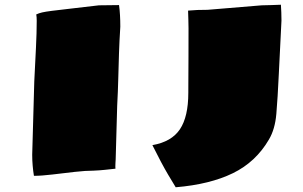

<svg xmlns="http://www.w3.org/2000/svg" viewBox="-20 -729 1283 812"><path d="M123.5 14.6Q120.1 -5.9 118.2 -28.1Q116.2 -50.3 116.2 -74.7L125 -385.3Q128.9 -463.9 132.1 -527.6Q135.3 -591.3 135.3 -640.6Q135.3 -658.2 133.3 -668Q144.5 -673.3 158.4 -676.5Q172.4 -679.7 199 -683.1Q225.6 -686.5 273.2 -691.9Q320.8 -697.3 398.4 -706.5Q419.9 -706.5 441.2 -707Q462.4 -707.5 483.4 -707.5Q486.3 -687 487.5 -664.6Q488.8 -642.1 488.8 -616.2Q484.9 -554.7 483.2 -502.4Q481.4 -450.2 480.2 -397.7Q479 -345.2 475.6 -282.2L469.2 -54.7Q468.8 -47.4 468.3 -40Q467.8 -32.7 467.8 -24.9Q467.8 -18.6 468.3 -15.6Q445.3 -13.2 423.1 -10.7Q400.9 -8.3 376.5 -7.3Q342.8 -7.3 295.4 -2Q248 3.4 201.7 9Q155.3 14.6 123.5 14.6ZM723.1 63Q718.3 55.7 690.9 9.5Q663.6 -36.6 624.5 -115.2Q705.6 -129.4 741 -182.4Q776.4 -235.4 776.4 -336.4Q776.4 -346.2 776.6 -388.2Q776.9 -430.2 777.1 -489.3Q777.3 -548.3 777.3 -608.9Q776.9 -627 776.6 -646Q776.4 -665 775.4 -684.1Q794.9 -686 815.4 -686.8Q835.9 -687.5 857.9 -687.5L1086.9 -706.5Q1106.9 -706.5 1127.4 -707.5Q1147.9 -708.5 1168 -709Q1169.4 -693.4 1169.7 -676.8Q1169.9 -660.2 1170.4 -642.1L1159.2 -417Q1154.3 -312.5 1148.7 -247.3Q1143.1 -182.1 1117.2 -138.7Q1062 -43.9 965.1 3.4Q868.2 50.8 723.1 63Z"/></svg>

Font: Seymour One
Style: Regular
Weight: 400
Designer: Vernon Adams
Foundry: Vernon Adams
Version: Version 1.100; ttfautohint (v1.8.4.7-5d5b);gftools[0.9.33]